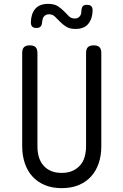

<svg xmlns="http://www.w3.org/2000/svg" viewBox="-20 -965 640 995"><path d="M95 -690Q95 -711 104.5 -720.5Q114 -730 134 -730Q155 -730 164.5 -720.5Q174 -711 174 -690V-207Q174 -176 181.5 -151Q189 -126 205 -107.5Q221 -89 244.5 -79Q268 -69 300 -69Q332 -69 355.5 -79.5Q379 -90 395 -108Q411 -126 418.5 -151.5Q426 -177 426 -207V-690Q426 -711 435.5 -720.5Q445 -730 466 -730Q486 -730 495.5 -720.5Q505 -711 505 -690V-207Q505 -159 491.5 -119Q478 -79 452 -50.5Q426 -22 388 -6Q350 10 300 10Q250 10 212 -6Q174 -22 148 -50.5Q122 -79 108.5 -119.5Q95 -160 95 -207ZM198 -849Q197 -834 190 -827Q183 -820 169 -820Q154 -820 147 -827Q140 -834 140 -850Q141 -894 163 -919.5Q185 -945 230 -945Q261 -945 279.5 -933Q298 -921 311.5 -907Q325 -893 337 -881Q349 -869 368 -869Q378 -869 384.5 -873Q391 -877 395 -882.5Q399 -888 400.5 -896Q402 -904 402 -911Q403 -926 409.5 -933Q416 -940 430 -940Q446 -940 453 -933Q460 -926 460 -910Q459 -868 437.5 -841.5Q416 -815 371 -815Q341 -815 322.5 -827Q304 -839 290.5 -853Q277 -867 264.5 -879Q252 -891 234 -891Q223 -891 216.5 -887Q210 -883 206 -877.5Q202 -872 200.5 -864Q199 -856 198 -849Z"/></svg>

Font: Maple Mono Normal NL Light
Style: Regular
Weight: 300
Monospace: yes
Designer: subframe7536
Version: Version 7.000